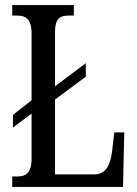

<svg xmlns="http://www.w3.org/2000/svg" viewBox="-20 -734 539 754"><path d="M28 0H463L468 -214H429L420 -139C413 -84 395 -49 349 -49H196V-343L317 -433V-486L196 -395V-606C196 -662 215 -673 253 -673H270V-714H28V-673H44C79 -673 104 -662 104 -603V-340L31 -283V-233L104 -288V-110C104 -52 79 -41 47 -41H28Z"/></svg>

Font: Noto Serif Tamil ExtraCondensed
Style: Italic
Weight: 400
Width: 2
Italic angle: -12°
Designer: Indian Type Foundry, Tom Grace, and the Monotype Design Team
Foundry: Monotype Imaging Inc.
Version: Version 2.003